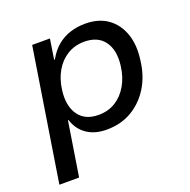

<svg xmlns="http://www.w3.org/2000/svg" viewBox="-123 -625 912 924"><g transform="rotate(-20 333.0 -163.0)"><path d="M27 180 134 -497H225L209 -394H213Q235 -434 265 -458.5Q295 -483 331 -494.5Q367 -506 408 -506Q477 -506 523 -473Q569 -440 589 -382Q609 -324 598 -248Q589 -172 553.5 -114.5Q518 -57 462 -24Q406 9 333 9Q272 9 231.5 -19Q191 -47 175 -97L172 -98L128 180ZM320 -71Q370 -71 407.5 -94.5Q445 -118 469 -159.5Q493 -201 500 -256Q510 -334 477 -380Q444 -426 374 -426Q326 -426 288 -403Q250 -380 226 -339Q202 -298 195 -243Q185 -165 218 -118Q251 -71 320 -71Z"/></g></svg>

Font: Nunito Sans 7pt Medium
Style: Italic
Weight: 500
Italic angle: -9°
Designer: Vernon Adams
Foundry: Vernon Adams
Version: Version 3.101;gftools[0.9.27]